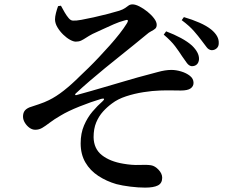

<svg xmlns="http://www.w3.org/2000/svg" viewBox="-20 -797 1040 876"><path d="M946 -568Q932 -569 922.5 -582Q913 -595 899 -613Q885 -632 864.5 -655.5Q844 -679 809 -705L819 -719Q857 -708 890 -693.5Q923 -679 944 -662Q962 -647 970.5 -631.5Q979 -616 978 -599Q978 -585 968.5 -576.5Q959 -568 946 -568ZM855 -495Q843 -496 833 -509Q823 -522 811 -540Q797 -562 779 -586Q761 -610 727 -639L738 -654Q775 -640 805.5 -623.5Q836 -607 856 -589Q889 -557 888 -527Q887 -512 878.5 -503.5Q870 -495 855 -495ZM642 59Q611 59 574.5 54.5Q538 50 511 43Q466 30 428.5 5.5Q391 -19 369.5 -56Q348 -93 348 -143Q348 -189 363.5 -225Q379 -261 402 -288Q425 -315 448 -335Q456 -342 454.5 -345.5Q453 -349 442 -346Q395 -332 342.5 -311Q290 -290 257 -270Q226 -252 206.5 -237Q187 -222 172.5 -213.5Q158 -205 141 -205Q127 -205 114.5 -214Q102 -223 93.5 -237Q85 -251 85 -265Q85 -280 91.5 -290Q98 -300 114 -307Q132 -313 157.5 -321.5Q183 -330 203 -340Q236 -356 271.5 -384Q307 -412 345 -450Q361 -465 383.5 -487Q406 -509 431 -535.5Q456 -562 480.5 -589.5Q505 -617 525 -642.5Q545 -668 558 -689Q566 -702 562.5 -705Q559 -708 546 -703Q526 -698 499.5 -686.5Q473 -675 447.5 -663Q422 -651 402 -642Q385 -633 373 -625Q361 -617 350.5 -612Q340 -607 326 -607Q315 -607 299.5 -615.5Q284 -624 268.5 -639Q253 -654 242 -672.5Q231 -691 231 -709Q231 -721 235.5 -738.5Q240 -756 245 -769L258 -771Q266 -756 275 -740.5Q284 -725 293.5 -714Q303 -703 313 -703Q326 -702 351 -706.5Q376 -711 407.5 -718Q439 -725 470 -733Q501 -741 524 -748Q542 -754 551 -760.5Q560 -767 567 -772Q574 -777 585 -777Q598 -777 616.5 -767.5Q635 -758 653 -743.5Q671 -729 683 -713Q695 -697 695 -684Q695 -672 688 -666Q681 -660 670 -654.5Q659 -649 648 -639Q621 -617 590.5 -592Q560 -567 526.5 -540.5Q493 -514 459 -486Q425 -458 391 -429Q357 -400 325 -370Q322 -367 323 -364.5Q324 -362 328 -363Q358 -371 396 -382Q434 -393 473.5 -404.5Q513 -416 548.5 -426.5Q584 -437 609 -444Q663 -458 698.5 -468Q734 -478 762 -478Q783 -478 806.5 -471Q830 -464 846.5 -451Q863 -438 863 -419Q863 -403 849.5 -393.5Q836 -384 805 -384Q787 -384 764 -384.5Q741 -385 710 -384Q676 -383 634.5 -376.5Q593 -370 555 -357.5Q517 -345 491 -325Q469 -309 450 -288Q431 -267 419 -238.5Q407 -210 407 -171Q408 -118 445 -89Q482 -60 543 -50Q583 -43 616 -44.5Q649 -46 669 -43Q687 -40 703.5 -22.5Q720 -5 720 14Q720 39 700.5 49Q681 59 642 59Z"/></svg>

Font: Noto Serif KR SemiBold
Style: Regular
Weight: 600
Designer: Ryoko NISHIZUKA 西塚涼子 (kana & ideographs); Frank Grießhammer (Latin, Greek & Cyrillic); Wenlong ZHANG 张文龙 (bopomofo); San
Foundry: Adobe
Version: Version 2.003-H1;hotconv 1.1.1;makeotfexe 2.6.0